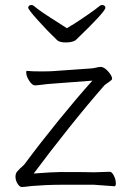

<svg xmlns="http://www.w3.org/2000/svg" viewBox="-20 -744 530 769"><path d="M444 -9Q444 2 438 2L411 0Q391 -2 357 -4H222Q193 -4 161 -2.5Q129 -1 107 1Q76 5 67 5Q59 5 50.5 -8Q42 -21 42 -37Q42 -45 45 -51Q46 -55 60 -69Q75 -82 78 -86Q141 -171 214.5 -261.5Q288 -352 350 -421L191 -409Q172 -408 142 -404L122 -402H120Q109 -402 97 -420.5Q85 -439 85 -454Q85 -460 87 -460H89Q106 -458 144 -458Q176 -458 190 -459L346 -470Q351 -470 364 -473Q377 -476 382 -476H386Q399 -474 414 -457Q429 -440 429 -428Q429 -424 415.5 -415Q402 -406 398 -402Q333 -328 257.5 -233.5Q182 -139 115 -49Q194 -55 222 -55Q322 -55 357 -54L419 -56H420Q428 -56 436 -40.5Q444 -25 444 -9ZM106 -724Q112 -724 116 -720Q140 -699 217 -651L248 -631Q270 -645 273 -646Q347 -694 379 -720Q383 -724 389 -724Q395 -724 398.5 -721Q402 -718 402 -713Q402 -697 285 -585Q280 -580 269 -577Q258 -574 245 -574Q220 -574 210 -582Q172 -618 132.5 -662Q93 -706 93 -713Q93 -718 96.5 -721Q100 -724 106 -724Z"/></svg>

Font: JyunsaiKaai Light
Style: Regular
Weight: 300
Designer: Fontworks Inc.
Version: Version 0.030;April 7, 2024;FontCreator 14.0.0.2901 64-bit